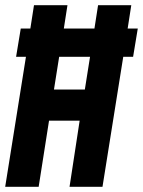

<svg xmlns="http://www.w3.org/2000/svg" viewBox="-26 -720 551 740"><path d="M-6 0 74 -501H36L54 -610H91L105 -700H234L220 -610H338L352 -700H480L466 -610H505L487 -501H449L369 0H242L281 -255H163L123 0ZM182 -375H301L321 -501H202Z"/></svg>

Font: Georama Condensed
Style: Bold Italic
Weight: 700
Width: 3
Italic angle: -9°
Designer: Jean-Baptiste Levee
Foundry: Production Type
Version: Version 1.000